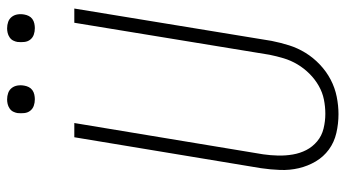

<svg xmlns="http://www.w3.org/2000/svg" viewBox="-236 -728 972 540"><g transform="rotate(-90 250.0 -458.0)"><path d="M199 8Q172 8 146 2Q120 -4 99.5 -19Q79 -34 66 -56Q53 -78 47 -103.5Q41 -129 42 -156Q43 -183 47 -210L134 -735H174L86 -204Q83 -183 82.5 -162Q82 -141 85.5 -120.5Q89 -100 98 -82.5Q107 -65 122.5 -52Q138 -39 158.5 -34Q179 -29 200 -29Q220 -29 240 -33Q260 -37 278.5 -47.5Q297 -58 312.5 -73.5Q328 -89 339 -107.5Q350 -126 356 -146Q362 -166 366 -186L456 -735H496L405 -180Q400 -155 392.5 -131Q385 -107 371.5 -85Q358 -63 338.5 -44.5Q319 -26 296 -14Q273 -2 248 3Q223 8 199 8ZM441 -846Q431 -846 422.5 -849Q414 -852 408.5 -859Q403 -866 402 -875.5Q401 -885 402 -895Q403 -901 406 -907Q409 -913 415 -917Q421 -921 427.5 -922.5Q434 -924 440 -924Q450 -924 458.5 -921Q467 -918 472.5 -911Q478 -904 479.5 -894.5Q481 -885 479 -875Q478 -869 475 -863Q472 -857 466.5 -853Q461 -849 454 -847.5Q447 -846 441 -846ZM241 -846Q231 -846 222.5 -849Q214 -852 208.5 -859Q203 -866 202 -875.5Q201 -885 202 -895Q203 -901 206 -907Q209 -913 215 -917Q221 -921 227.5 -922.5Q234 -924 240 -924Q250 -924 258.5 -921Q267 -918 272.5 -911Q278 -904 279.5 -894.5Q281 -885 279 -875Q278 -869 275 -863Q272 -857 266.5 -853Q261 -849 254 -847.5Q247 -846 241 -846Z"/></g></svg>

Font: Iosevka Term Curly Extralight
Style: Italic
Weight: 200
Italic angle: -9°
Designer: Belleve Invis
Foundry: Belleve Invis
Version: Version 32.3.0